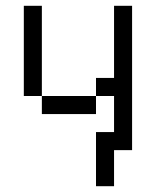

<svg xmlns="http://www.w3.org/2000/svg" viewBox="-20 -520 540 665"><path d="M312.5 -62.5V125H375Q375 125 375 0H437.5Q437.5 0 437.5 -500H375Q375 -500 375 -250H312.5V-187.5H125V-125H312.5V-187.5H375Q375 -187.5 375 -62.5ZM125 -187.5V-500H62.5V-187.5Z"/></svg>

Font: UnifontExMono
Style: Regular
Weight: 500
Version: Version 15.0.06